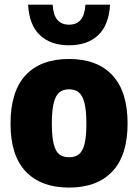

<svg xmlns="http://www.w3.org/2000/svg" viewBox="-20 -818 610 848"><path d="M26.5 -271.5Q26.5 -414.5 93.2 -486Q160 -557.5 285 -557.5Q409.5 -557.5 476.5 -485.5Q543.5 -413.5 543.5 -273Q543.5 -132 476.2 -60.8Q409 10.5 285 10.5Q161.5 10.5 94 -60.2Q26.5 -131 26.5 -271.5ZM361.5 -271.5Q361.5 -331.5 352.8 -364.5Q344 -397.5 327.5 -410.5Q311 -423.5 285 -423.5Q259.5 -423.5 243 -410.8Q226.5 -398 217.8 -365Q209 -332 209 -273Q209 -213.5 217.5 -181Q226 -148.5 242.2 -136Q258.5 -123.5 285 -123.5Q311.5 -123.5 328 -136Q344.5 -148.5 353 -180.8Q361.5 -213 361.5 -271.5ZM104 -797.5H212.5Q215 -752 233.2 -730.5Q251.5 -709 285 -709Q318.5 -709 336.5 -730.5Q354.5 -752 357.5 -797.5H466Q461 -707.5 413.8 -662.8Q366.5 -618 285 -618Q203.5 -618 156.2 -662.8Q109 -707.5 104 -797.5Z"/></svg>

Font: Encode Sans Semi Condensed ExBd
Style: Regular
Weight: 800
Width: 4
Designer: Multiple Designers
Foundry: Impallari Type
Version: Version 2.000